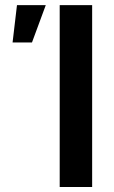

<svg xmlns="http://www.w3.org/2000/svg" viewBox="-20 -748 455 768"><path d="M348.6 -727.5V0H218.8V-727.5ZM30.3 -578.1 47.9 -727.5H163.1L107.9 -578.1Z"/></svg>

Font: Inter 24pt SemiBold
Style: Regular
Weight: 600
Designer: Rasmus Andersson
Foundry: rsms
Version: Version 4.001;git-66647c0bb